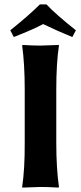

<svg xmlns="http://www.w3.org/2000/svg" viewBox="-20 -853 370 876"><path d="M326.2 -714.8 310.1 -684.1Q245.1 -710 176.8 -743.2Q132.8 -719.2 43 -684.1L26.9 -714.8Q111.8 -782.7 162.1 -833H191.9Q235.4 -786.6 326.2 -714.8ZM92.8 -444.8Q92.8 -560.1 81.1 -645L83 -647.9Q130.9 -645 165 -645Q165 -645 248 -647.9L249 -645Q236.8 -565.9 236.8 -444.8V-200.2Q236.8 -86.4 249 0L247.1 2.9Q199.2 0 165 0Q165 0 82 2.9L81.1 0Q93.3 -81.1 92.8 -200.2Z"/></svg>

Font: Linux Biolinum O
Style: Bold
Weight: 700
Designer: Philipp H. Poll
Foundry: Philipp H. Poll
Version: Version 1.3.2